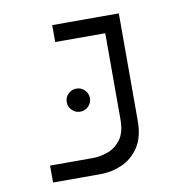

<svg xmlns="http://www.w3.org/2000/svg" viewBox="-70 -656 725 725"><g transform="rotate(-10 293.0 -293.0)"><path d="M76.2 0V-64.9H239.3Q268.6 -64.9 298.3 -75.7Q328.1 -86.4 348.1 -113.5Q368.2 -140.6 368.2 -190.4V-521H176.3V-585.9H431.6V-174.3Q431.6 -111.3 406 -73Q380.4 -34.7 340.8 -17.3Q301.3 0 258.8 0ZM224.1 -245.6Q206.1 -245.6 192.9 -258.5Q179.7 -271.5 179.7 -289.6Q179.7 -308.1 192.9 -321Q206.1 -334 224.1 -334Q242.7 -334 255.6 -321Q268.6 -308.1 268.6 -289.6Q268.6 -271.5 255.6 -258.5Q242.7 -245.6 224.1 -245.6Z"/></g></svg>

Font: CaskaydiaCove NFP Light
Style: Regular
Weight: 300
Designer: Aaron Bell
Foundry: Saja Typeworks
Version: Version 2111.001; VTT 6.35;Nerd Fonts 3.1.1